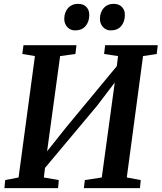

<svg xmlns="http://www.w3.org/2000/svg" viewBox="-20 -978 840 998"><path d="M3 0 7 -42 76.5 -55.5 161.5 -686.5 96 -697.5 102 -743H377.5L372 -697.5L292.5 -686.5L218 -142L194 -153L325 -317.5L621 -675L580.5 -579.5L593.5 -686.5L521 -697.5L526.5 -743H800L794.5 -697.5L723.5 -686.5L639 -55.5L711.5 -42L707.5 0H416L421 -42L509 -55.5L583 -596.5L607 -589L484 -427.5L179 -63.5L217.5 -135L208 -55.5L285.5 -42L282 0ZM370 -820Q345.5 -820 329.5 -837.8Q313.5 -855.5 314 -882Q315 -916 334.5 -937Q354 -958 385 -958Q414.5 -958 429.8 -941Q445 -924 444 -898.5Q443.5 -864 424.2 -842Q405 -820 370 -820ZM555.5 -820Q531 -820 515 -837.8Q499 -855.5 499.5 -882Q500.5 -916 519.8 -937Q539 -958 570 -958Q599 -958 614.5 -941Q630 -924 629 -898.5Q628.5 -864 609.5 -842Q590.5 -820 555.5 -820Z"/></svg>

Font: Merriweather 28pt SemiBold
Style: Italic
Weight: 600
Italic angle: -7.8°
Version: Version 2.101